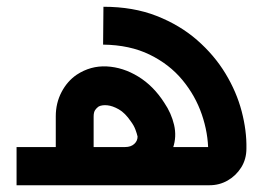

<svg xmlns="http://www.w3.org/2000/svg" viewBox="-20 -548 800 568"><path d="M29 0V-113H609Q606 -109 603 -106Q600 -103 596 -99Q596 -154 577 -209.5Q558 -265 519.5 -311.5Q481 -358 422.5 -386.5Q364 -415 285 -416L286 -528Q374 -528 443 -501Q512 -474 563 -429.5Q614 -385 647 -330.5Q680 -276 695 -218.5Q710 -161 709 -109Q709 -77 693.5 -52.5Q678 -28 653.5 -14Q629 0 600 0ZM352 -1 350 -113Q367 -113 377 -122Q387 -131 387 -144Q385 -153 380.5 -165Q376 -177 367 -189Q350 -214 331.5 -224.5Q313 -235 297.5 -236.5Q282 -238 272 -233Q266 -229 261.5 -222.5Q257 -216 257 -203V-97H145V-204Q145 -243 162 -275.5Q179 -308 207 -327Q248 -354 296 -351.5Q344 -349 389 -321.5Q434 -294 466 -244Q487 -213 495 -178.5Q503 -144 492 -111Q487 -75 464.5 -50.5Q442 -26 412 -14Q382 -2 352 -1Z"/></svg>

Font: Mada SemiBold
Style: Regular
Weight: 600
Designer: Khaled Hosny
Version: Version 1.5